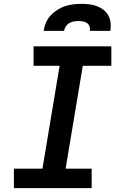

<svg xmlns="http://www.w3.org/2000/svg" viewBox="-20 -975 640 995"><path d="M52 0V-101H200L289 -634H154V-735H557V-634H409L320 -101H455V0ZM206 -815Q209 -836 218 -857Q227 -878 242 -894.5Q257 -911 276.5 -923.5Q296 -936 317 -943Q338 -950 359 -952.5Q380 -955 402 -955Q423 -955 443.5 -952.5Q464 -950 482.5 -943Q501 -936 516.5 -924Q532 -912 541.5 -894.5Q551 -877 553 -856.5Q555 -836 552 -815H446Q448 -827 444 -838Q440 -849 431 -855.5Q422 -862 410.5 -864Q399 -866 387 -866Q375 -866 363 -864Q351 -862 339.5 -855.5Q328 -849 321 -838Q314 -827 312 -815Z"/></svg>

Font: Iosevka Curly Slab ExObl
Style: Bold
Weight: 700
Width: 7
Italic angle: -9°
Monospace: yes
Designer: Belleve Invis
Foundry: Belleve Invis
Version: Version 11.0.0; ttfautohint (v1.8.3)